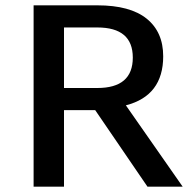

<svg xmlns="http://www.w3.org/2000/svg" viewBox="-20 -700 736 720"><path d="M533 0 337 -287H220V0H106V-680H345Q468 -680 530 -630Q592 -580 592 -489Q592 -341 452 -305L665 0ZM220 -597V-370H345Q478 -370 478 -484Q478 -597 345 -597Z"/></svg>

Font: Martel Sans DemiBold
Style: Regular
Weight: 600
Designer: Dan Reynolds and Mathieu Réguer
Foundry: Dan Reynolds and Mathieu Réguer
Version: Version 1.001;PS 001.001;hotconv 1.0.70;makeotf.lib2.5.58329